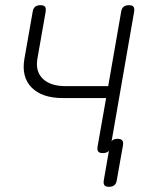

<svg xmlns="http://www.w3.org/2000/svg" viewBox="-20 -580 640 740"><path d="M376 10Q363 10 358.5 4Q354 -2 356 -15L389 -202H223Q142 -202 102 -242.5Q62 -283 74 -353L106 -535Q108 -548 115.5 -554Q123 -560 136 -560Q149 -560 153.5 -554Q158 -548 156 -535L124 -353Q116 -304 145.5 -276Q175 -248 233 -248H397L447 -535Q449 -548 456.5 -554Q464 -560 477 -560Q490 -560 494.5 -554Q499 -548 497 -535L410 -35Q411 -37 413 -39Q420 -45 433 -45Q446 -45 451 -39Q456 -33 454 -20L430 115Q428 128 420.5 134Q413 140 400 140Q387 140 382.5 134Q378 128 380 115L400 0Q399 2 397 4Q389 10 376 10Z"/></svg>

Font: Maple Mono NL Thin
Style: Italic
Weight: 250
Italic angle: -10°
Monospace: yes
Designer: subframe7536
Version: Version 7.000